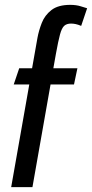

<svg xmlns="http://www.w3.org/2000/svg" viewBox="-20 -770 378 790"><path d="M36.5 -422.5 59 -489H112L134 -613.5Q139.5 -644 151.8 -675.5Q164 -707 191.5 -728.5Q219 -750 269 -750Q293.5 -750 311.8 -744.2Q330 -738.5 338.5 -736L314 -663.5Q301 -669 291 -671Q281 -673 272.5 -673Q254.5 -673 244.2 -663.8Q234 -654.5 226.8 -627.8Q219.5 -601 210 -548L199.5 -489H298.5L284.5 -422.5H188L113.5 0H26L100.5 -422.5Z"/></svg>

Font: Cabin Condensed
Style: Italic
Weight: 400
Width: 3
Italic angle: -10°
Designer: Pablo Impallari
Foundry: Pablo Impallari. http://www.impallari.com Igino Marini. http://www.ikern.com
Version: Version 3.001; ttfautohint (v1.8.3)